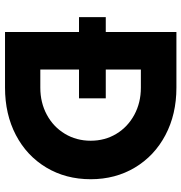

<svg xmlns="http://www.w3.org/2000/svg" viewBox="2 -742 747 792"><g transform="rotate(90 376.0 -346.5)"><path d="M51.2 -408.8H386.2V-298.4H51.2ZM112.4 -700.2H342.2Q452 -700.2 537.7 -654.9Q623.4 -609.6 671.6 -529.1Q719.8 -448.6 719.8 -346.6Q719.8 -244 671.6 -163.5Q623.4 -83 537.7 -38.1Q452 6.8 342.2 6.8H112.4ZM561 -346.6Q561 -405.4 532.5 -452.5Q504 -499.6 454 -526.6Q404 -553.6 342.2 -553.6H267.2V-138.8H342.2Q404 -138.8 454 -165.8Q504 -192.8 532.5 -240.3Q561 -287.8 561 -346.6Z"/></g></svg>

Font: 寒蝉端黑体 Light
Style: Regular
Weight: 300
Designer: ChillDuanSans {Warren2060}; 
Source Han Sans {Ryoko NISHIZUKA 西塚涼子 (kana, bopomofo & ideographs); Paul D. Hunt (Latin, G
Foundry: ChillType&Adobe
Version: Version 1.300;Glyphs 3.3 (3306)